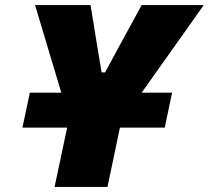

<svg xmlns="http://www.w3.org/2000/svg" viewBox="-20 -733 819 753"><path d="M194 0Q206 -56 217.2 -109Q228.5 -162 243 -231V-232.5H68L97 -369.5H220.5L173.5 -526Q159.5 -573 146.8 -615.2Q134 -657.5 117.5 -713H335Q341.5 -675.5 345.8 -648.2Q350 -621 354 -596.5Q358 -572 363 -542.5L378.5 -449H392L441.5 -540.5Q458.5 -571.5 472.2 -596.8Q486 -622 500.8 -649.2Q515.5 -676.5 535.5 -713H779Q746 -666 712.2 -618.5Q678.5 -571 646.5 -526L535.5 -369.5H655L626 -232.5H450.5L450 -231Q436 -162 424.5 -109Q413 -56 401.5 0Z"/></svg>

Font: Commissioner ExtraBold
Style: Italic
Weight: 800
Italic angle: -12°
Designer: Kostas Bartsokas
Foundry: Kostas Bartsokas
Version: Version 1.000; ttfautohint (v1.8.3)